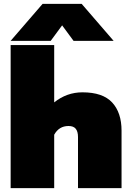

<svg xmlns="http://www.w3.org/2000/svg" viewBox="-20 -972 678 992"><path d="M200 -952H402L567 -761H360L301 -841L242 -761H35ZM35 -739H260V-443Q325 -495 406 -495Q511 -495 559.5 -442.5Q608 -390 608 -297V0H383V-264Q383 -292 371.5 -306.5Q360 -321 334 -321Q285 -321 260 -276V0H35Z"/></svg>

Font: Prompt Black
Style: Regular
Weight: 900
Designer: Katatrad Team
Foundry: CadsonDemak
Version: Version 1.001